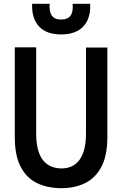

<svg xmlns="http://www.w3.org/2000/svg" viewBox="-20 -976 640 1006"><path d="M302.5 10Q230 10 174.8 -16.2Q119.5 -42.5 88.5 -101.5Q57.5 -160.5 57.5 -258V-728H169.5V-277Q169.5 -225.5 179.5 -190.2Q189.5 -155 207.8 -133.8Q226 -112.5 250.2 -103Q274.5 -93.5 303 -93.5Q329.5 -93.5 352.5 -103Q375.5 -112.5 393 -133.8Q410.5 -155 420.5 -190.2Q430.5 -225.5 430.5 -277V-727H542.5V-258Q542.5 -160.5 511 -101.5Q479.5 -42.5 425.2 -16.2Q371 10 302.5 10ZM300.5 -795.5Q223 -795.5 184 -838Q145 -880.5 148.5 -956H240.5Q236.5 -916.5 251 -895Q265.5 -873.5 300.5 -873.5Q334.5 -873.5 349.5 -894Q364.5 -914.5 360.5 -956H452.5Q455 -905.5 438.2 -869.5Q421.5 -833.5 386.8 -814.5Q352 -795.5 300.5 -795.5Z"/></svg>

Font: Spline Sans Mono Medium
Style: Regular
Weight: 500
Monospace: yes
Version: Version 1.004